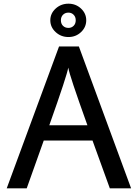

<svg xmlns="http://www.w3.org/2000/svg" viewBox="-20 -1022 748 1042"><path d="M16.5 0 300.5 -770H408L691.5 0H576L482 -259.5H217.5L125 0ZM247.5 -342H454.5Q404 -483 379.2 -557.2Q354.5 -631.5 350.5 -655Q346.5 -632.5 322 -557.8Q297.5 -483 247.5 -342ZM351.5 -821Q311 -821 282 -847.8Q253 -874.5 253 -912Q253 -949 282 -975.5Q311 -1002 351.5 -1002Q391.5 -1002 419.8 -975.5Q448 -949 448 -912Q448 -874.5 419.8 -847.8Q391.5 -821 351.5 -821ZM351.5 -870.5Q368 -870.5 379.5 -881.8Q391 -893 391 -912Q391 -930.5 379.5 -942Q368 -953.5 351.5 -953.5Q333.5 -953.5 322 -942Q310.5 -930.5 310.5 -912Q310.5 -893 322 -881.8Q333.5 -870.5 351.5 -870.5Z"/></svg>

Font: Junction Medium
Style: Regular
Weight: 500
Designer: Caroline Hadilaksono
Foundry: Caroline Hadilaksono, Tyler Finck, The League of Moveable Type
Version: Version 2.000; ttfautohint (v1.8.3)